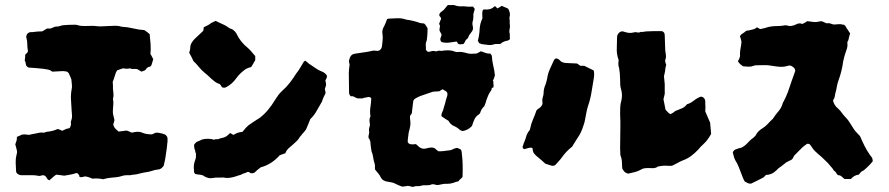

<svg xmlns="http://www.w3.org/2000/svg" viewBox="-20 -695 3487 753"><path d="M637 -146Q637 -142 637 -139Q637 -136 636 -132Q635 -118 632.5 -102.5Q630 -87 628 -72Q627 -65 625 -58Q623 -51 622 -45Q612 -30 598 -30Q588 -29 579.5 -26Q571 -23 561 -21Q553 -20 543.5 -18Q534 -16 526 -14Q517 -11 508.5 -10.5Q500 -10 492 -8H478Q467 -8 457 -4.5Q447 -1 436 0Q426 1 415.5 2Q405 3 396 5L385 8Q379 7 373.5 6Q368 5 362 5Q357 5 352 5Q347 5 344 6Q337 3 329.5 0.5Q322 -2 317 -3Q310 -3 304.5 -1Q299 1 292 -1Q291 -3 291 -5.5Q291 -8 289 -9Q288 -13 284.5 -15Q281 -17 278 -16Q267 -12 255 -10Q243 -8 232 -6Q225 -7 217.5 -8Q210 -9 201 -10Q199 -9 196 -7Q193 -5 191 -3Q187 0 183.5 3.5Q180 7 176 10Q176 12 174 12Q167 10 164 4Q161 -2 156 -6Q155 -6 152.5 -7Q150 -8 148 -8Q143 -7 138 -5.5Q133 -4 128 -6Q116 -8 103 -8Q90 -8 78 -8H61Q54 -9 48.5 -13.5Q43 -18 43 -25Q42 -41 41.5 -57Q41 -73 45 -89Q46 -90 47 -99Q46 -107 44 -114Q42 -121 40 -129Q43 -137 45 -144Q47 -151 46 -158Q52 -161 57.5 -163Q63 -165 66 -167Q77 -169 85.5 -167Q94 -165 102 -168Q110 -170 117.5 -171Q125 -172 132 -174Q140 -176 147.5 -175Q155 -174 162 -178Q173 -179 182.5 -181Q192 -183 201 -187Q207 -191 215 -186Q217 -185 219.5 -184Q222 -183 224 -182Q228 -184 231.5 -185.5Q235 -187 239 -189Q243 -191 247 -191Q251 -191 255 -195Q255 -198 258 -204Q259 -208 258 -212.5Q257 -217 259 -221Q263 -231 262.5 -241Q262 -251 261 -261Q260 -282 258.5 -302.5Q257 -323 261 -345Q263 -353 262 -362Q261 -371 260 -383Q259 -387 256 -393.5Q253 -400 250 -407Q245 -415 237 -415Q233 -416 230 -416Q227 -416 223 -416Q213 -415 204 -415Q195 -415 185 -414Q178 -420 169 -422Q160 -424 151 -425Q136 -427 121 -428Q106 -429 92 -430Q82 -435 81.5 -443Q81 -451 77 -458Q78 -464 78.5 -469.5Q79 -475 79 -481Q82 -483 84.5 -486Q87 -489 89 -491Q89 -493 89.5 -495Q90 -497 89 -498Q87 -510 87 -523Q87 -536 83 -549Q82 -553 86 -561Q87 -563 89.5 -564.5Q92 -566 93 -567Q97 -569 100 -569Q103 -569 107 -569Q127 -572 145 -572Q150 -574 155 -577.5Q160 -581 164 -583H178Q183 -585 188.5 -587.5Q194 -590 200 -591Q207 -590 213.5 -592.5Q220 -595 227 -596Q237 -597 248 -597.5Q259 -598 270 -598Q273 -598 276.5 -598Q280 -598 283 -597Q291 -594 298 -593.5Q305 -593 313 -593Q326 -593 338 -593.5Q350 -594 363 -592Q374 -591 385.5 -592Q397 -593 407 -593Q420 -594 433 -594Q446 -594 458 -590Q481 -589 503 -583.5Q525 -578 546 -577Q552 -573 557 -569.5Q562 -566 567 -561Q569 -542 570.5 -522.5Q572 -503 570 -483Q573 -479 575.5 -473.5Q578 -468 581 -463Q579 -457 577.5 -451Q576 -445 574 -440Q572 -434 565.5 -433Q559 -432 555 -427Q552 -421 547 -418.5Q542 -416 535 -414L518 -424Q511 -425 503.5 -424.5Q496 -424 489 -427Q482 -425 475 -425.5Q468 -426 462 -427Q456 -425 450.5 -423Q445 -421 439 -419Q438 -416 436.5 -414Q435 -412 434 -409Q431 -401 428.5 -392Q426 -383 422 -374Q423 -368 423 -361Q423 -354 423 -347Q424 -337 425 -327.5Q426 -318 423 -307Q425 -297 424.5 -287.5Q424 -278 423 -267Q422 -254 423.5 -247Q425 -240 429 -224Q428 -219 426.5 -215Q425 -211 424 -206Q427 -196 433 -190Q439 -184 445 -179L476 -183Q481 -182 486 -179.5Q491 -177 496 -175Q500 -175 508 -177Q525 -180 537 -175Q546 -171 555.5 -169.5Q565 -168 576 -168Q578 -169 580.5 -170Q583 -171 587 -173Q593 -176 603 -174Q609 -173 615 -171.5Q621 -170 626 -168Q639 -161 637 -146Z M981 -459Q977 -452 973.5 -446Q970 -440 965 -432Q961 -431 956 -429.5Q951 -428 945 -425Q935 -418 925.5 -409.5Q916 -401 908 -390Q891 -365 865 -352Q862 -351 859 -351Q856 -351 852 -352Q849 -354 845 -362Q844 -363 842.5 -364.5Q841 -366 840 -366Q830 -369 823 -374.5Q816 -380 809 -386Q796 -399 781 -411Q769 -421 759.5 -433Q750 -445 739 -455Q734 -466 730 -473.5Q726 -481 722 -488Q723 -492 724.5 -497Q726 -502 726 -506Q726 -517 731 -526Q736 -535 743 -542Q752 -550 760.5 -558.5Q769 -567 777 -574Q779 -582 779 -588Q790 -593 797 -597Q801 -599 804.5 -602Q808 -605 811 -606Q815 -608 819 -610Q823 -612 826 -613Q835 -609 843.5 -604.5Q852 -600 860 -597Q868 -593 874.5 -588Q881 -583 889 -581Q892 -580 894.5 -577.5Q897 -575 900 -573Q902 -570 904.5 -567.5Q907 -565 908 -562Q923 -530 952 -507Q960 -500 967 -491.5Q974 -483 981 -475ZM1262 -392Q1261 -389 1259.5 -386Q1258 -383 1256 -379Q1257 -375 1258 -371Q1259 -367 1259 -362Q1258 -359 1257 -355Q1256 -351 1254 -346Q1255 -343 1255.5 -339Q1256 -335 1257 -330Q1253 -322 1249 -313.5Q1245 -305 1243 -297Q1232 -279 1222 -260.5Q1212 -242 1197 -228Q1193 -218 1189 -208Q1185 -198 1180 -187Q1177 -183 1173 -178Q1169 -173 1164 -168Q1162 -164 1159 -161.5Q1156 -159 1154 -155Q1150 -148 1144 -142Q1138 -136 1131 -130Q1121 -122 1112 -113.5Q1103 -105 1099 -94Q1093 -92 1087.5 -90Q1082 -88 1077 -86Q1045 -50 1003 -39Q994 -32 990 -29Q986 -26 978 -18L970 -15Q969 -17 966.5 -16Q964 -15 962 -16H963Q956 -21 953 -21Q950 -21 941 -16H942Q937 -16 932.5 -13.5Q928 -11 923 -9Q919 -8 914 -6.5Q909 -5 904 -3Q892 1 879.5 2.5Q867 4 855 1Q845 2 834.5 1.5Q824 1 815 3Q805 5 797.5 3Q790 1 782 -3Q778 -7 773 -8Q766 -10 759 -10.5Q752 -11 745 -13Q741 -19 741 -20Q740 -30 740 -40Q740 -50 743 -60Q745 -65 746 -68.5Q747 -72 748 -76Q749 -82 748.5 -84Q748 -86 749 -92Q747 -94 746 -101Q745 -108 743 -110Q742 -113 741.5 -119.5Q741 -126 742 -129Q745 -132 748 -135.5Q751 -139 755 -140Q760 -142 764.5 -144Q769 -146 773 -148Q797 -154 820 -147Q825 -150 830.5 -149Q836 -148 840 -151Q845 -153 855 -155Q863 -157 868 -160.5Q873 -164 878 -169Q879 -171 880.5 -171.5Q882 -172 884 -173Q886 -171 889 -169.5Q892 -168 895 -166Q900 -168 904 -170.5Q908 -173 912 -174Q917 -176 922 -176.5Q927 -177 931 -178Q940 -189 944.5 -194Q949 -199 954.5 -203.5Q960 -208 971 -215Q978 -220 985.5 -224.5Q993 -229 999 -233Q1017 -247 1031.5 -264.5Q1046 -282 1058 -302Q1064 -312 1071 -321.5Q1078 -331 1087 -339Q1104 -354 1117 -371Q1130 -388 1142 -407Q1151 -418 1157.5 -429.5Q1164 -441 1171 -452Q1172 -454 1174 -455Q1176 -456 1177 -457Q1182 -454 1186 -450Q1190 -446 1195 -443Q1206 -436 1217 -428Q1228 -420 1241 -415Q1247 -413 1252.5 -409Q1258 -405 1262 -399Z M1842 -660Q1840 -651 1837 -642Q1836 -638 1836.5 -633.5Q1837 -629 1836 -624Q1836 -623 1836 -620.5Q1836 -618 1835 -615Q1831 -605 1834 -593Q1835 -590 1835 -587Q1835 -584 1835 -582Q1834 -575 1830 -570.5Q1826 -566 1823 -561Q1819 -557 1817.5 -551Q1816 -545 1811 -542Q1806 -538 1804 -532.5Q1802 -527 1797 -522Q1795 -522 1791.5 -522Q1788 -522 1785 -521Q1775 -521 1773 -530Q1773 -531 1770 -532Q1756 -530 1741.5 -528Q1727 -526 1712 -530Q1706 -535 1707 -544Q1709 -548 1710 -551.5Q1711 -555 1712 -559Q1710 -564 1708 -567Q1706 -570 1704 -574Q1703 -582 1705 -588.5Q1707 -595 1702 -601Q1706 -613 1710 -621Q1710 -626 1706 -629.5Q1702 -633 1703 -639Q1705 -645 1711 -649Q1717 -653 1721 -657Q1725 -661 1728.5 -666Q1732 -671 1736 -675H1755Q1759 -676 1763 -674.5Q1767 -673 1771 -672Q1775 -671 1779 -670.5Q1783 -670 1787 -670Q1798 -671 1808.5 -669.5Q1819 -668 1829 -669Q1834 -670 1835.5 -668.5Q1837 -667 1842 -660ZM1980 -542Q1977 -538 1972 -536Q1965 -535 1957 -532Q1949 -529 1943 -523Q1935 -522 1928.5 -522.5Q1922 -523 1917 -521Q1905 -517 1893 -519Q1881 -521 1869 -522Q1865 -523 1859 -526Q1858 -528 1857 -530Q1856 -532 1854 -535Q1860 -557 1861 -579.5Q1862 -602 1872 -623Q1872 -629 1871.5 -636Q1871 -643 1872 -650Q1872 -652 1873 -653.5Q1874 -655 1875 -657Q1878 -658 1880 -658Q1904 -655 1918 -669Q1920 -671 1922.5 -670Q1925 -669 1926 -667Q1928 -664 1931 -662Q1935 -664 1939 -666.5Q1943 -669 1948 -672Q1954 -669 1960.5 -666.5Q1967 -664 1973 -661Q1978 -652 1979.5 -643.5Q1981 -635 1978 -626Q1978 -619 1979 -616Q1979 -610 1979 -604Q1979 -598 1980 -593Q1980 -586 1978.5 -580Q1977 -574 1978 -568Q1980 -561 1979.5 -555Q1979 -549 1980 -542ZM1921 -400Q1920 -396 1918 -390Q1916 -384 1913 -379Q1916 -375 1915 -371Q1914 -367 1916 -362Q1916 -361 1915.5 -357.5Q1915 -354 1915 -352Q1908 -351 1908 -346.5Q1908 -342 1906 -340Q1897 -327 1895 -321.5Q1893 -316 1887 -301Q1886 -295 1883.5 -289Q1881 -283 1879 -278Q1873 -273 1869 -266Q1865 -259 1863 -252Q1863 -251 1861.5 -249.5Q1860 -248 1859 -247Q1846 -239 1840.5 -226.5Q1835 -214 1831 -201Q1831 -201 1828 -198Q1814 -184 1794 -181Q1792 -182 1790 -182.5Q1788 -183 1786 -184Q1780 -189 1774.5 -193Q1769 -197 1762 -200Q1754 -203 1748 -209Q1742 -215 1739 -221Q1732 -226 1726.5 -229Q1721 -232 1716 -236Q1713 -237 1711 -241Q1711 -249 1715 -256.5Q1719 -264 1720 -271Q1722 -279 1724.5 -286Q1727 -293 1728 -300Q1730 -308 1733 -316Q1736 -324 1734 -331Q1732 -336 1729 -337Q1722 -341 1716 -345Q1712 -343 1709 -341Q1706 -339 1703 -337Q1694 -336 1685.5 -336Q1677 -336 1668 -332Q1652 -326 1636 -321Q1620 -316 1605 -306Q1604 -305 1603.5 -303.5Q1603 -302 1601 -300Q1600 -290 1598.5 -280Q1597 -270 1596 -259Q1596 -248 1590 -244Q1588 -238 1588 -238V-231Q1589 -224 1589.5 -217Q1590 -210 1589 -202Q1588 -195 1586.5 -189Q1585 -183 1583 -176Q1582 -166 1580.5 -157Q1579 -148 1579 -138Q1583 -129 1595 -129Q1600 -129 1603.5 -129Q1607 -129 1611 -130Q1615 -127 1617 -125Q1619 -123 1621 -121Q1635 -108 1652 -113Q1656 -114 1660 -115Q1664 -116 1667 -116Q1674 -117 1680 -115.5Q1686 -114 1691 -108Q1693 -107 1695 -105.5Q1697 -104 1698 -102Q1709 -101 1719 -102.5Q1729 -104 1739 -105Q1748 -105 1755.5 -109.5Q1763 -114 1773 -115Q1777 -114 1780.5 -112Q1784 -110 1788 -108Q1789 -104 1790 -101.5Q1791 -99 1791 -95Q1794 -72 1794.5 -48Q1795 -24 1794 -1Q1790 4 1785.5 7.5Q1781 11 1778 16Q1773 17 1768 18.5Q1763 20 1758 22Q1747 26 1733 26Q1721 25 1706 29Q1703 30 1698.5 30.5Q1694 31 1690 30Q1684 28 1678.5 27.5Q1673 27 1668 30Q1666 31 1662 31Q1654 32 1646.5 31.5Q1639 31 1633 33Q1625 36 1617.5 35Q1610 34 1603 37Q1599 39 1594 37Q1589 36 1584 34.5Q1579 33 1574 35Q1570 36 1566 36Q1562 36 1557 37Q1549 34 1541 30.5Q1533 27 1525 23Q1520 21 1514 20Q1508 19 1503 18Q1481 16 1473 0Q1469 -9 1462.5 -16Q1456 -23 1451 -30Q1450 -37 1450.5 -42.5Q1451 -48 1449 -54Q1445 -66 1443.5 -78Q1442 -90 1437 -102Q1436 -107 1435.5 -112Q1435 -117 1434 -122Q1433 -127 1433 -133Q1433 -139 1431 -144Q1430 -147 1428.5 -150Q1427 -153 1425 -155Q1425 -163 1427 -170Q1429 -177 1427 -184Q1427 -188 1427.5 -191Q1428 -194 1429 -197Q1432 -204 1430 -213Q1429 -218 1429 -223Q1429 -228 1430 -232Q1431 -234 1432 -236Q1433 -238 1433 -239Q1430 -256 1432.5 -273Q1435 -290 1436 -307Q1436 -312 1430 -314Q1427 -315 1423.5 -314.5Q1420 -314 1417 -313Q1413 -312 1409 -311.5Q1405 -311 1402 -309H1383Q1376 -311 1369.5 -315Q1363 -319 1356 -317Q1352 -321 1350.5 -324.5Q1349 -328 1349 -330Q1349 -350 1348.5 -370Q1348 -390 1348 -409Q1348 -417 1349 -424.5Q1350 -432 1351 -440Q1351 -444 1349.5 -449Q1348 -454 1349 -458Q1352 -472 1358 -478Q1364 -484 1376 -485Q1393 -488 1409 -490Q1425 -492 1441 -496Q1444 -497 1447.5 -496.5Q1451 -496 1455 -496Q1463 -494 1469.5 -498.5Q1476 -503 1478 -513Q1479 -525 1480.5 -537Q1482 -549 1480 -562Q1477 -577 1487 -593Q1493 -605 1498 -620Q1501 -621 1502.5 -621.5Q1504 -622 1505 -622Q1522 -623 1539.5 -623.5Q1557 -624 1573 -618Q1603 -614 1627 -605Q1632 -604 1636 -603.5Q1640 -603 1643 -603Q1648 -599 1651 -594Q1654 -589 1657 -584Q1657 -577 1656.5 -571Q1656 -565 1656 -558Q1655 -550 1654.5 -543Q1654 -536 1651 -529Q1649 -522 1650 -514.5Q1651 -507 1650 -501Q1655 -490 1664 -492Q1670 -494 1675.5 -495Q1681 -496 1687 -494Q1692 -493 1696.5 -495Q1701 -497 1706 -496Q1710 -495 1714 -495.5Q1718 -496 1722 -497Q1727 -497 1733 -497.5Q1739 -498 1745 -497Q1753 -497 1761 -493.5Q1769 -490 1776 -491Q1784 -492 1791.5 -491Q1799 -490 1806 -488Q1817 -484 1827.5 -484Q1838 -484 1849 -485Q1854 -487 1858 -489.5Q1862 -492 1866 -494Q1875 -491 1884 -487.5Q1893 -484 1903 -485Q1905 -482 1907 -479.5Q1909 -477 1909 -475Q1910 -456 1914.5 -437.5Q1919 -419 1921 -400Z M2769 -170Q2763 -159 2755.5 -148.5Q2748 -138 2739 -130Q2733 -125 2728 -119.5Q2723 -114 2718 -108Q2705 -94 2690 -83Q2675 -72 2658 -66Q2648 -62 2637.5 -56Q2627 -50 2616 -45Q2606 -44 2595 -45Q2584 -46 2573 -44Q2570 -43 2566.5 -43Q2563 -43 2559 -41Q2550 -35 2540 -35.5Q2530 -36 2520 -36Q2514 -36 2507.5 -35Q2501 -34 2496 -31Q2484 -24 2471 -20.5Q2458 -17 2444 -14Q2429 -17 2423 -30Q2420 -33 2420 -38Q2420 -50 2419 -62.5Q2418 -75 2413 -87Q2413 -95 2412.5 -101.5Q2412 -108 2412 -114Q2412 -134 2412.5 -155Q2413 -176 2413 -197Q2413 -209 2413 -221.5Q2413 -234 2412 -247Q2412 -261 2412.5 -274.5Q2413 -288 2417 -301Q2422 -323 2416 -344Q2413 -353 2412.5 -362.5Q2412 -372 2412 -382Q2412 -394 2411 -405.5Q2410 -417 2408 -429Q2406 -434 2405.5 -438.5Q2405 -443 2405 -447Q2405 -452 2406 -456Q2407 -460 2405 -463Q2398 -484 2399 -505.5Q2400 -527 2400 -549Q2400 -551 2400.5 -552.5Q2401 -554 2401 -557Q2403 -559 2404 -561Q2405 -563 2406 -565Q2417 -576 2429 -570Q2438 -567 2447 -566Q2456 -565 2466 -568Q2472 -570 2479 -568Q2486 -566 2493 -570Q2499 -569 2505.5 -570.5Q2512 -572 2519 -572Q2526 -572 2533 -572.5Q2540 -573 2547 -573H2574Q2579 -573 2583 -568.5Q2587 -564 2587 -557Q2588 -542 2588 -527Q2588 -512 2589 -498Q2590 -488 2591.5 -479Q2593 -470 2589 -460Q2588 -458 2589 -454.5Q2590 -451 2590 -448Q2594 -442 2592 -437Q2590 -432 2589.5 -426Q2589 -420 2588 -414Q2587 -410 2586 -405Q2585 -400 2584 -396L2587 -365V-337Q2588 -330 2586 -322Q2584 -314 2582 -306Q2584 -296 2586 -286Q2588 -276 2590 -265Q2593 -261 2600 -254Q2602 -253 2604 -251Q2606 -249 2609 -247Q2611 -248 2613.5 -249.5Q2616 -251 2618 -252Q2622 -254 2625 -257Q2628 -260 2632 -261Q2644 -266 2655 -270.5Q2666 -275 2674 -286Q2688 -290 2699 -299Q2710 -308 2723 -314Q2731 -318 2738 -313Q2745 -308 2746 -298V-286Q2747 -279 2746.5 -272.5Q2746 -266 2746 -258L2765 -214Q2766 -203 2767 -192Q2768 -181 2769 -170ZM2310 -408Q2310 -403 2310 -398.5Q2310 -394 2309 -389Q2304 -362 2300 -335Q2296 -308 2287 -282Q2283 -270 2280 -255Q2277 -242 2275 -228.5Q2273 -215 2268 -202Q2264 -189 2258.5 -177Q2253 -165 2245 -154Q2240 -147 2235 -138Q2230 -129 2224 -120Q2202 -103 2186 -81Q2179 -71 2171.5 -63Q2164 -55 2157 -47Q2147 -43 2141 -46L2119 -53Q2110 -61 2101 -69Q2092 -77 2082 -85Q2075 -92 2072.5 -96Q2070 -100 2068 -115Q2060 -117 2052 -114.5Q2044 -112 2036 -110Q2028 -114 2030 -122Q2032 -125 2032.5 -128Q2033 -131 2034 -133Q2040 -146 2043.5 -159Q2047 -172 2056 -183Q2058 -185 2058 -186.5Q2058 -188 2059 -190Q2063 -210 2070.5 -227Q2078 -244 2084 -262Q2087 -265 2089 -267Q2091 -269 2094 -270Q2101 -275 2105 -281.5Q2109 -288 2107 -297Q2106 -306 2109 -314.5Q2112 -323 2112 -331Q2112 -347 2120 -365Q2122 -371 2123.5 -376.5Q2125 -382 2126 -388Q2129 -408 2137 -425Q2145 -442 2153 -460Q2160 -470 2170 -463Q2172 -462 2175 -459Q2180 -453 2185.5 -451Q2191 -449 2198 -448Q2209 -448 2220.5 -447Q2232 -446 2243 -446Q2248 -443 2250.5 -441Q2253 -439 2256 -437H2271Q2279 -433 2288.5 -428.5Q2298 -424 2308 -419Q2309 -416 2309.5 -413.5Q2310 -411 2310 -408Z M3403 -63Q3390 -46 3371 -30Q3368 -27 3364 -25Q3360 -23 3357 -21Q3355 -18 3352.5 -15.5Q3350 -13 3348 -10Q3338 -9 3330.5 -4.5Q3323 0 3317 7H3292Q3286 2 3280.5 -3Q3275 -8 3267 -8Q3262 -11 3260 -16Q3258 -21 3253 -24Q3249 -27 3247 -31Q3245 -35 3241 -39Q3234 -48 3226.5 -56Q3219 -64 3211 -71Q3206 -76 3201 -80.5Q3196 -85 3191 -89Q3175 -103 3171 -108Q3167 -113 3156 -129Q3148 -133 3144 -130Q3140 -127 3135.5 -124Q3131 -121 3127 -117L3095 -85Q3094 -83 3092 -79.5Q3090 -76 3088 -72Q3087 -71 3086 -70Q3085 -69 3083 -68Q3076 -64 3069 -61Q3062 -58 3057 -53Q3045 -43 3033 -35Q3029 -31 3025.5 -27.5Q3022 -24 3018 -21Q3003 -9 2984 -9Q2982 -7 2979.5 -4Q2977 -1 2974 1Q2964 6 2951.5 12.5Q2939 19 2926 25Q2919 26 2913.5 23.5Q2908 21 2901 17Q2896 9 2892.5 -0.5Q2889 -10 2885 -20Q2881 -31 2876 -43Q2871 -55 2864 -66Q2860 -73 2858 -81Q2856 -89 2854 -97Q2854 -101 2857 -102Q2859 -107 2865 -109Q2870 -111 2876 -113Q2882 -115 2888 -116Q2902 -123 2912.5 -135Q2923 -147 2936 -156Q2938 -158 2940 -160Q2942 -162 2943 -163Q2952 -181 2969 -191Q2981 -198 2990.5 -208.5Q3000 -219 3011 -229Q3021 -245 3033 -258.5Q3045 -272 3050 -291Q3056 -302 3061 -312.5Q3066 -323 3070 -334Q3077 -355 3084.5 -376.5Q3092 -398 3099 -417Q3098 -425 3094.5 -428.5Q3091 -432 3086 -435Q3078 -440 3070 -437Q3054 -432 3039 -433Q3024 -434 3007 -437Q2992 -440 2976.5 -439.5Q2961 -439 2946 -439Q2939 -439 2936 -437Q2926 -433 2915.5 -433.5Q2905 -434 2894 -435Q2888 -439 2883 -443.5Q2878 -448 2874 -455Q2876 -458 2877.5 -461Q2879 -464 2880 -467Q2881 -470 2882 -473.5Q2883 -477 2882 -481Q2882 -494 2884.5 -506Q2887 -518 2888 -531Q2887 -536 2885.5 -542Q2884 -548 2882 -553Q2884 -555 2884.5 -556.5Q2885 -558 2886 -559Q2891 -563 2896 -566Q2901 -569 2905 -573Q2908 -575 2911 -575Q2914 -575 2918 -576Q2927 -578 2934.5 -580Q2942 -582 2949 -588Q2954 -584 2962 -581Q2972 -583 2980 -585Q2993 -590 3006.5 -591.5Q3020 -593 3033 -593Q3038 -593 3043.5 -593.5Q3049 -594 3054 -595Q3061 -597 3067 -595Q3073 -593 3080 -593Q3092 -594 3103.5 -600Q3115 -606 3127 -601Q3133 -604 3137.5 -606.5Q3142 -609 3146 -612Q3162 -610 3169.5 -609Q3177 -608 3183.5 -609Q3190 -610 3201 -612Q3205 -611 3208.5 -609.5Q3212 -608 3216 -606Q3218 -605 3220.5 -604Q3223 -603 3225 -604Q3233 -605 3240.5 -601.5Q3248 -598 3255 -599Q3261 -600 3267 -600Q3273 -600 3278 -600Q3282 -599 3285 -598.5Q3288 -598 3290 -598Q3296 -594 3298 -589Q3300 -584 3303 -581L3314 -564Q3310 -551 3307 -537Q3306 -536 3304.5 -533Q3303 -530 3303 -528Q3305 -516 3301.5 -504.5Q3298 -493 3294 -482Q3292 -476 3290.5 -469.5Q3289 -463 3287 -455Q3282 -417 3269 -381Q3264 -368 3262 -355Q3260 -342 3256 -329Q3255 -325 3254.5 -320.5Q3254 -316 3253 -313Q3252 -309 3250 -306.5Q3248 -304 3247 -300Q3252 -281 3267 -269Q3275 -262 3282 -252Q3289 -242 3298 -233Q3304 -227 3309 -219.5Q3314 -212 3319 -204Q3326 -193 3329.5 -187.5Q3333 -182 3338 -177Q3343 -172 3353 -161Q3361 -142 3370.5 -123Q3380 -104 3392 -87Q3394 -84 3397 -80.5Q3400 -77 3401 -74Q3402 -72 3402 -69.5Q3402 -67 3403 -63Z"/></svg>

Font: Darumadrop One
Style: Regular
Weight: 400
Version: Version 1.000